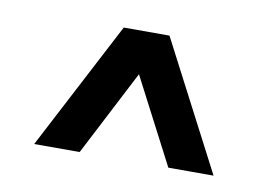

<svg xmlns="http://www.w3.org/2000/svg" viewBox="-42 -748 521 370"><g transform="rotate(10 219.0 -563.5)"><path d="M43 -438 174 -689H263.5L394 -438H305.5L218.5 -605.5L132 -438Z"/></g></svg>

Font: Big Shoulders Stencil Text ExtraBold
Style: Regular
Weight: 800
Designer: Patric King
Foundry: XO Type Co
Version: Version 1.000